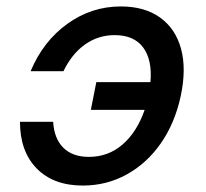

<svg xmlns="http://www.w3.org/2000/svg" viewBox="-20 -564 640 596"><path d="M237 12Q146 12 94 -41Q42 -94 42 -186H145Q148 -134 176.5 -105.5Q205 -77 256 -77Q316 -77 360.5 -115.5Q405 -154 429 -223H262L279 -309H447Q453 -378 424.5 -416.5Q396 -455 336 -455Q285 -455 244 -426Q203 -397 177 -343H75Q114 -436 189 -490Q264 -544 355 -544Q429 -544 477 -509.5Q525 -475 542 -412.5Q559 -350 541 -266Q523 -182 479.5 -119.5Q436 -57 373.5 -22.5Q311 12 237 12Z"/></svg>

Font: Geist Mono Medium
Style: Italic
Weight: 500
Italic angle: -12°
Monospace: yes
Designer: Basement.studio, Andrés Briganti, Mateo Zaragoza
Foundry: Basement.studio, Vercel, Andrés Briganti, Guido Ferreyra, Mateo Zaragoza
Version: Version 1.500; ttfautohint (v1.8.4.7-5d5b)